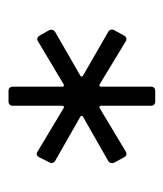

<svg xmlns="http://www.w3.org/2000/svg" viewBox="14 -802 393 462"><g transform="rotate(90 211.0 -570.5)"><path d="M198 -394H224C230 -394 234 -398 234 -404V-524C234 -527 237 -528 239 -527L344 -464C350 -460 355 -462 358 -468L370 -492C373 -497 372 -503 367 -506L260 -567C258 -568 258 -572 260 -573L367 -634C370 -636 372 -639 372 -643C372 -645 372 -646 371 -648L358 -672C356 -676 353 -678 350 -678C348 -678 346 -677 344 -676L239 -613C237 -612 234 -613 234 -616V-737C234 -743 230 -747 224 -747H198C192 -747 188 -743 188 -737V-616C188 -613 185 -612 183 -613L79 -676C73 -680 68 -677 65 -672L52 -648C49 -643 51 -637 56 -634L162 -573C164 -572 164 -568 162 -567L56 -506C53 -504 51 -501 51 -497C51 -495 51 -494 52 -492L65 -469C67 -466 70 -463 74 -463C75 -463 77 -464 79 -465L183 -527C185 -528 188 -527 188 -524V-404C188 -398 192 -394 198 -394Z"/></g></svg>

Font: Barlow Semi Condensed
Style: Regular
Weight: 400
Width: 4
Designer: Jeremy Tribby
Foundry: Tribby Type
Version: Version 1.422;hotconv 1.0.109;makeotfexe 2.5.65596